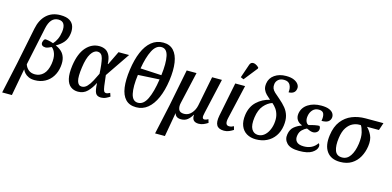

<svg xmlns="http://www.w3.org/2000/svg" viewBox="-122 -1363 4397 2154"><g transform="rotate(15 2076.5 -286.0)"><path d="M-34 238 44 -122 130 -546Q151 -652 214 -710.5Q277 -769 375 -769Q446 -769 483.5 -744.5Q521 -720 532.5 -681Q544 -642 538 -598Q530 -536 497 -496.5Q464 -457 412 -428V-426Q451 -410 479.5 -383.5Q508 -357 521 -315Q534 -273 526 -212Q517 -146 484.5 -95.5Q452 -45 400 -17Q348 11 282 11Q240 11 210.5 -2.5Q181 -16 163.5 -36Q146 -56 139 -74H137L79 238ZM268 -53Q324 -53 364.5 -92.5Q405 -132 419 -214Q430 -285 415.5 -330.5Q401 -376 372 -398Q356 -390 336 -382.5Q316 -375 305 -375Q280 -375 265.5 -386.5Q251 -398 254 -422Q255 -430 260 -441.5Q265 -453 276 -463Q291 -464 319 -458.5Q347 -453 374 -443Q398 -468 415.5 -505Q433 -542 440 -592Q448 -650 430 -682.5Q412 -715 365 -715Q272 -715 244 -579L151 -138Q164 -100 193 -76.5Q222 -53 268 -53Z M783 10Q734 10 698.5 -17Q663 -44 649 -102.5Q635 -161 648 -257Q669 -402 733.5 -474Q798 -546 886 -546Q924 -546 955 -531Q986 -516 1005.5 -479Q1025 -442 1028 -377H1033L1110 -536H1233L1039 -251Q1048 -169 1054 -127Q1060 -85 1068.5 -70.5Q1077 -56 1094 -56Q1104 -56 1115.5 -60.5Q1127 -65 1138 -71L1152 -31Q1135 -19 1108 -6Q1081 7 1050 7Q1004 7 987 -24.5Q970 -56 967 -138H965Q935 -77 892 -33.5Q849 10 783 10ZM810 -56Q844 -56 871.5 -84.5Q899 -113 922 -157Q945 -201 967 -247Q961 -364 946 -422.5Q931 -481 882 -481Q840 -481 806.5 -428Q773 -375 758 -266Q742 -154 756 -105Q770 -56 810 -56Z M1459 10Q1380 10 1335.5 -37Q1291 -84 1279 -171Q1267 -258 1284 -379Q1301 -500 1338 -587.5Q1375 -675 1433 -722.5Q1491 -770 1570 -770Q1645 -770 1689.5 -722.5Q1734 -675 1747.5 -587Q1761 -499 1744 -378Q1727 -258 1688.5 -171Q1650 -84 1592.5 -37Q1535 10 1459 10ZM1641 -411Q1659 -554 1641.5 -635Q1624 -716 1562 -716Q1499 -716 1458.5 -636.5Q1418 -557 1396 -424ZM1467 -44Q1531 -44 1571.5 -127.5Q1612 -211 1634 -360L1386 -346Q1367 -207 1385 -125.5Q1403 -44 1467 -44Z M1742 238 1818 -112 1902 -536H2016L1932 -166Q1922 -123 1935 -90.5Q1948 -58 1998 -58Q2048 -58 2083 -97.5Q2118 -137 2129 -191L2197 -536H2311L2219 -129Q2209 -88 2213.5 -72Q2218 -56 2236 -56Q2253 -56 2279 -71L2291 -31Q2267 -15 2240.5 -4Q2214 7 2185 7Q2103 7 2110 -76H2107Q2084 -36 2054.5 -13Q2025 10 1981 10Q1920 10 1907 -39H1905L1856 238Z M2480 9Q2417 9 2394.5 -27.5Q2372 -64 2387 -141L2466 -536H2580L2489 -139Q2470 -54 2522 -54Q2538 -54 2549.5 -57.5Q2561 -61 2576 -69L2587 -29Q2568 -16 2540 -3.5Q2512 9 2480 9ZM2543 -605 2508 -620 2561 -775Q2570 -802 2588.5 -807.5Q2607 -813 2629 -803.5Q2651 -794 2669 -775L2668 -763Z M2850 10Q2787 10 2741.5 -17.5Q2696 -45 2675.5 -97.5Q2655 -150 2665 -224Q2679 -323 2741.5 -381.5Q2804 -440 2890 -460Q2863 -483 2841 -505Q2819 -527 2807 -555.5Q2795 -584 2801 -626Q2810 -690 2864 -727.5Q2918 -765 2997 -765Q3055 -765 3090.5 -748.5Q3126 -732 3141.5 -708Q3157 -684 3153 -660Q3149 -627 3126.5 -611Q3104 -595 3069 -595Q3076 -645 3056.5 -681Q3037 -717 2985 -717Q2944 -717 2920 -696.5Q2896 -676 2891 -645Q2887 -615 2895 -594Q2903 -573 2925.5 -551.5Q2948 -530 2987 -498Q3033 -459 3064.5 -420.5Q3096 -382 3109.5 -333.5Q3123 -285 3114 -219Q3104 -148 3068 -96.5Q3032 -45 2976 -17.5Q2920 10 2850 10ZM2859 -44Q2898 -44 2928 -66.5Q2958 -89 2978 -128Q2998 -167 3005 -214Q3013 -270 3003 -311Q2993 -352 2972 -381.5Q2951 -411 2925 -432Q2872 -415 2829 -365Q2786 -315 2773 -225Q2760 -133 2785 -89Q2810 -45 2859 -44Z M3352 10Q3251 10 3209 -33Q3167 -76 3178 -138Q3188 -197 3226 -227.5Q3264 -258 3307 -272L3309 -277Q3269 -291 3250 -322.5Q3231 -354 3238 -396Q3250 -466 3312 -506Q3374 -546 3464 -546Q3523 -546 3557.5 -531Q3592 -516 3605 -492.5Q3618 -469 3614 -444Q3609 -415 3585.5 -398Q3562 -381 3509 -381Q3519 -434 3506.5 -464.5Q3494 -495 3449 -495Q3405 -495 3378.5 -466.5Q3352 -438 3345 -397Q3338 -359 3348.5 -332Q3359 -305 3381 -298Q3414 -308 3447 -314.5Q3480 -321 3501 -321Q3516 -307 3512 -280Q3509 -259 3490.5 -246Q3472 -233 3448 -233Q3434 -233 3414 -239.5Q3394 -246 3374 -256Q3346 -244 3321 -219.5Q3296 -195 3289 -155Q3280 -108 3305 -80.5Q3330 -53 3390 -53Q3491 -53 3544 -131Q3551 -125 3554.5 -114.5Q3558 -104 3556 -91Q3549 -52 3500.5 -21Q3452 10 3352 10Z M3828 10Q3722 10 3672.5 -59Q3623 -128 3640 -249Q3654 -353 3703 -416Q3752 -479 3823.5 -507.5Q3895 -536 3978 -536H4187L4158 -449H4019Q4052 -418 4076 -368Q4100 -318 4089 -241Q4079 -172 4047.5 -115Q4016 -58 3961.5 -24Q3907 10 3828 10ZM3837 -44Q3895 -44 3931 -97Q3967 -150 3980 -240Q3991 -319 3978 -372Q3965 -425 3948 -449H3928Q3892 -449 3854.5 -431Q3817 -413 3787 -369Q3757 -325 3746 -245Q3733 -154 3753 -99Q3773 -44 3837 -44Z"/></g></svg>

Font: Noto Serif SemiCondensed Medium
Style: Italic
Weight: 500
Width: 4
Italic angle: -12°
Designer: Monotype Design Team
Foundry: Monotype Imaging Inc.
Version: Version 2.013